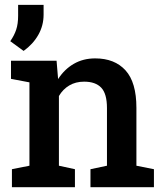

<svg xmlns="http://www.w3.org/2000/svg" viewBox="-20 -782 686 802"><path d="M29.8 0V-75.2L103 -89.8V-438L25.9 -452.6V-528.3H216.3L222.7 -451.7Q249 -492.7 288.3 -515.4Q327.6 -538.1 377.4 -538.1Q459 -538.1 504.4 -488Q549.8 -438 549.8 -331.5V-89.8L623 -75.2V0H357.9V-75.2L426.8 -89.8V-330.6Q426.8 -390.6 402.8 -415.8Q378.9 -440.9 331.5 -440.9Q295.9 -440.9 269.3 -425Q242.7 -409.2 226.1 -380.9V-89.8L293 -75.2V0ZM78.6 -569.3 22.9 -609.9Q39.6 -633.8 47.6 -658Q55.7 -682.1 55.7 -716.3V-761.7H162.1V-720.7Q162.1 -675.3 140.1 -636.5Q118.2 -597.7 78.6 -569.3Z"/></svg>

Font: Roboto Slab LO Medium
Style: Regular
Weight: 500
Designer: Google
Version: Version 2.000